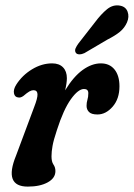

<svg xmlns="http://www.w3.org/2000/svg" viewBox="-20 -683 496 712"><path d="M48.5 -321.5Q34.5 -322.5 31.8 -337Q29 -351.5 40.5 -369.5Q62.5 -404 98.8 -426Q135 -448 173.5 -448Q199.5 -448 213.8 -433.2Q228 -418.5 228 -393Q228 -375.5 221.5 -348Q252.5 -399 286.5 -423.5Q320.5 -448 354 -448Q386.5 -448 404.8 -425.2Q423 -402.5 423 -363Q423 -316.5 397.8 -287.5Q372.5 -258.5 341.5 -258.5Q319 -258.5 310 -267.8Q301 -277 301 -290.5Q301 -302.5 304.2 -313Q307.5 -323.5 307.5 -337.5Q307.5 -353 291.5 -353Q270 -353 242.8 -315Q215.5 -277 191 -200.5Q178.5 -163 174.8 -141.8Q171 -120.5 171 -103.5Q171 -83 178.2 -72.8Q185.5 -62.5 185.5 -48.5Q185.5 -22.5 157 -6.8Q128.5 9 83 9Q-7.5 9 39.5 -106L106.5 -285.5Q120 -320 119 -334.2Q118 -348.5 104 -348.5Q97 -348.5 88.8 -343.8Q80.5 -339 66.5 -327Q56.5 -320 48.5 -321.5ZM331.5 -599.5Q355 -631 377.2 -649Q399.5 -667 425.5 -662Q446.5 -658 453.2 -639.5Q460 -621 451 -600Q442 -579.5 424.8 -565.2Q407.5 -551 378 -536L293 -486Q283.5 -481.5 274.2 -481.5Q265 -481.5 261 -487.5Q256.5 -495 260.2 -503.8Q264 -512.5 271 -522Z"/></svg>

Font: Fraunces 144pt SuperSoft SemiBold
Style: Italic
Weight: 600
Italic angle: -16°
Version: Version 1.000;[b76b70a41]